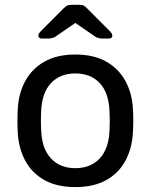

<svg xmlns="http://www.w3.org/2000/svg" viewBox="-20 -752 614 782"><path d="M286.9 10Q211.1 10 159.9 -19.1Q108.7 -48.1 81.7 -99.8Q54.7 -151.4 52.1 -217.1Q51.1 -233.6 51.1 -260.1Q51.1 -286.6 52.1 -302.9Q54.7 -369.6 82.2 -420.7Q109.6 -471.9 160.8 -500.9Q212.1 -530 286.9 -530Q361.7 -530 412.9 -500.9Q464.1 -471.9 491.6 -420.7Q519.1 -369.6 521.6 -302.9Q522.8 -286.6 522.8 -260.1Q522.8 -233.6 521.6 -217.1Q519.1 -151.4 492.1 -99.8Q465.1 -48.1 413.8 -19.1Q362.6 10 286.9 10ZM286.9 -67.1Q349.2 -67.1 386.3 -106.8Q423.3 -146.4 426.1 -222.1Q427.1 -237.1 427.1 -260Q427.1 -282.9 426.1 -297.9Q423.3 -374 386.3 -413.4Q349.2 -452.9 286.9 -452.9Q224.7 -452.9 187.6 -413.4Q150.4 -374 147.6 -297.9Q146.6 -282.9 146.6 -260Q146.6 -237.1 147.6 -222.1Q150.4 -146.4 187.6 -106.8Q224.7 -67.1 286.9 -67.1ZM150.6 -595Q136.3 -595 136.3 -606.9Q136.3 -614.9 146.9 -625.6L238.6 -717.6Q249.4 -728.6 256.6 -730.5Q263.8 -732.5 271.6 -732.5H302.2Q310.7 -732.5 317.9 -730.5Q325.1 -728.6 335.1 -717.6L426.8 -625.6Q437.5 -614.9 437.5 -606.9Q437.5 -595 423.1 -595H396.9Q390.2 -595 382.3 -596.8Q374.4 -598.6 369.1 -602L286.9 -658.6L204.6 -602Q199.5 -598.6 191.5 -596.8Q183.6 -595 176.8 -595Z"/></svg>

Font: Rubik Light
Style: Regular
Weight: 300
Designer: Hubert and Fischer
Foundry: Hubert and Fischer
Version: Version 2.300;gftools[0.9.30]